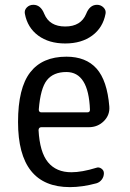

<svg xmlns="http://www.w3.org/2000/svg" viewBox="-20 -765 540 795"><path d="M336.9 -708Q351.6 -745.1 381.8 -745.1Q397.5 -745.1 408.7 -733.9Q419.9 -722.7 417 -708Q406.2 -650.4 361.8 -617.7Q317.4 -585 250 -585Q182.6 -585 138.2 -617.7Q93.8 -650.4 83 -708Q80.1 -722.7 90.8 -733.9Q101.6 -745.1 118.2 -745.1Q148.4 -745.1 163.1 -708Q184.6 -655.3 250 -655.3Q315.4 -655.3 336.9 -708ZM254.9 -466.8Q201.2 -466.8 174.3 -433.1Q147.5 -399.4 140.6 -311.5Q140.6 -299.8 151.4 -299.8H341.8Q352.5 -299.8 352.5 -310.5Q346.7 -466.8 254.9 -466.8ZM269.5 9.8Q54.7 9.8 54.7 -259.8Q54.7 -400.4 105 -465.3Q155.3 -530.3 254.9 -530.3Q335.9 -530.3 379.9 -481Q423.8 -431.6 432.6 -324.2Q435.5 -289.1 410.2 -263.7Q384.8 -238.3 347.7 -238.3H151.4Q140.6 -238.3 139.6 -226.6Q144.5 -134.8 178.7 -93.3Q212.9 -51.8 275.4 -51.8Q319.3 -51.8 378.9 -70.3Q389.6 -74.2 399.9 -66.9Q410.2 -59.6 410.2 -47.9Q410.2 -33.2 401.4 -21.5Q392.6 -9.8 378.9 -5.9Q320.3 9.8 269.5 9.8Z"/></svg>

Font: Rounded-X Mgen+ 1mn regular
Style: Regular
Weight: 400
Designer: [Source Han Sans]
Ryoko NISHIZUKA  (kana & ideographs); Paul D. Hunt (Latin, Greek & Cyrillic); Wenlong ZHANG  (bopomofo
Version: Version 1.059.20150602